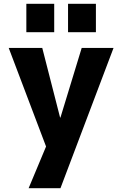

<svg xmlns="http://www.w3.org/2000/svg" viewBox="-20 -773 645 1013"><path d="M339 -603V-753H486V-603ZM119 -603V-753H266V-603ZM297 -153H299L411 -520H579L299 220H131L223 0L26 -520H203Z"/></svg>

Font: M PLUS 1p ExtraBold
Style: Regular
Weight: 800
Version: Version 1.062